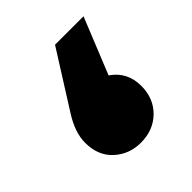

<svg xmlns="http://www.w3.org/2000/svg" viewBox="-99 -379 452 452"><g transform="rotate(-45 126.5 -153.0)"><path d="M182.1 -166Q219.2 -140.6 219.2 -94.2Q219.2 -52.7 192.4 -26.4Q165.5 0 124 0Q85.4 0 58.1 -24.9Q30.8 -49.8 30.8 -92.8Q30.8 -127.4 56.2 -167L144 -306.2H238.8Z"/></g></svg>

Font: Montserrat-Arabic ExtraBold
Style: Regular
Weight: 800
Designer: Mohamed Gaber
Foundry: Kief Type Foundry
Version: Version 5.008;PS 005.008;hotconv 1.0.88;makeotf.lib2.5.64775